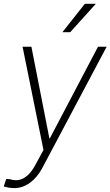

<svg xmlns="http://www.w3.org/2000/svg" viewBox="-55 -781 580 1008"><path d="M20.5 206.5Q-7.3 206.5 -35.2 197.8L-22.5 158.7L-2.9 159.7Q37.6 173.3 71.5 153.1Q105.5 132.8 130.9 84.5L173.3 6.3L63.5 -535.6H109.9L204.1 -55.2H207L459.5 -535.6H504.9L167 101.1Q139.6 151.9 101.3 179.2Q63 206.5 20.5 206.5ZM272.5 -611.8 390.6 -761.2H448.2L313.5 -611.8Z"/></svg>

Font: Inter Display Extra Light
Style: Italic
Weight: 200
Italic angle: -9.39999°
Designer: Rasmus Andersson
Foundry: rsms
Version: Version 4.000;git-4fc901f